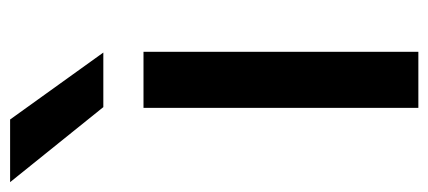

<svg xmlns="http://www.w3.org/2000/svg" viewBox="-318 -594 848 380"><g transform="rotate(-90 106.0 -404.0)"><path d="M82.5 0V-544H193.5V0ZM84 -623.5 -64.5 -808H59.5L192 -623.5Z"/></g></svg>

Font: Encode Sans Expanded Medium
Style: Regular
Weight: 500
Width: 7
Designer: Multiple Designers
Foundry: Impallari Type
Version: Version 2.000